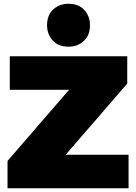

<svg xmlns="http://www.w3.org/2000/svg" viewBox="-20 -1000 723 1020"><path d="M663 0H20V-145L347 -523H32V-701H656V-556L329 -178H663ZM344 -752Q290 -752 260 -785Q230 -818 230 -866Q230 -920 263 -950Q296 -980 344 -980Q398 -980 428 -947Q458 -914 458 -866Q458 -812 425 -782Q392 -752 344 -752Z"/></svg>

Font: Argentum Novus Black
Style: Regular
Weight: 900
Designer: Julieta Ulanovsky (font) & Cristiano Sobral (main changes)
Foundry: Julieta Ulanovsky (font) & Cristiano Sobral (main changes)
Version: Version 3.00;November 27, 2020;FontCreator 13.0.0.2655 64-bi